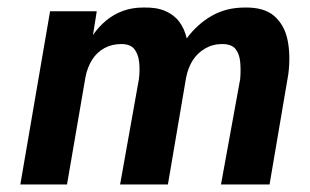

<svg xmlns="http://www.w3.org/2000/svg" viewBox="-20 -490 824 510"><path d="M746 -294Q752 -343 744 -383Q736 -423 709 -447Q682 -471 630 -470Q581 -470 542.5 -448Q504 -426 476 -388Q470 -414 456 -432.5Q442 -451 418.5 -461Q395 -471 360 -470Q331 -470 306.5 -461Q282 -452 262 -435.5Q242 -419 227 -397L237 -460H113L34 0H158L207 -285Q212 -311 224.5 -331Q237 -351 257 -362Q277 -373 302 -373Q326 -373 336.5 -360Q347 -347 349.5 -326Q352 -305 349 -280L299 0H426L474 -282Q479 -309 491.5 -329Q504 -349 524.5 -361Q545 -373 570 -373Q595 -373 605.5 -360Q616 -347 618 -325.5Q620 -304 618 -280L567 0H696Z"/></svg>

Font: Jost SemiBold
Style: Italic
Weight: 600
Italic angle: -5°
Version: Version 3.710